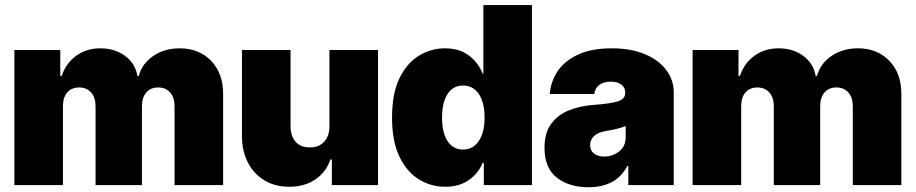

<svg xmlns="http://www.w3.org/2000/svg" viewBox="-20 -748 3701 776"><path d="M38.1 0V-545.9H223.6V-441.4H229.5Q246.6 -492.7 288.1 -522.7Q329.6 -552.7 385.7 -552.7Q443.8 -552.7 485.4 -522.2Q526.9 -491.7 535.2 -441.4H541Q554.7 -491.7 599.9 -522.2Q645 -552.7 706.1 -552.7Q784.2 -552.7 833 -502.4Q881.8 -452.1 881.8 -368.2V0H685.5V-318.4Q685.5 -354 667.5 -374.3Q649.4 -394.5 619.1 -394.5Q588.9 -394.5 571.3 -374.3Q553.7 -354 553.7 -318.4V0H366.2V-318.4Q366.2 -354 348.1 -374.3Q330.1 -394.5 299.8 -394.5Q269 -394.5 251.7 -374.3Q234.4 -354 234.4 -318.4V0Z M1311.5 -238.3V-545.9H1507.8V0H1321.3V-103.5H1315.4Q1297.9 -51.8 1253.7 -22.2Q1209.5 7.3 1148.4 6.8Q1091.3 6.8 1048.3 -19.3Q1005.4 -45.4 981.7 -91.6Q958 -137.7 958 -197.3V-545.9H1154.3V-238.3Q1154.3 -198.2 1174.8 -175Q1195.3 -151.9 1232.4 -152.3Q1268.6 -151.9 1290 -175Q1311.5 -198.2 1311.5 -238.3Z M1779.3 6.8Q1721.2 6.8 1672.1 -23.7Q1623 -54.2 1593.8 -116.2Q1564.5 -178.2 1564.5 -272.5Q1564.5 -371.6 1595.2 -433.3Q1626 -495.1 1674.8 -523.9Q1723.6 -552.7 1777.3 -552.7Q1838.4 -552.7 1876.7 -522.5Q1915 -492.2 1930.7 -450.2H1933.6V-727.5H2129.9V0H1935.5V-89.8H1930.7Q1914.1 -48.3 1875.5 -20.8Q1836.9 6.8 1779.3 6.8ZM1851.6 -143.6Q1892.1 -143.6 1915.3 -178.5Q1938.5 -213.4 1938.5 -272.5Q1938.5 -333.5 1915.3 -367.9Q1892.1 -402.3 1851.6 -402.3Q1811 -402.3 1788.8 -367.9Q1766.6 -333.5 1766.6 -272.5Q1766.6 -211.9 1788.8 -177.7Q1811 -143.6 1851.6 -143.6Z M2358.4 8.8Q2279.8 8.8 2230.2 -30.3Q2180.7 -69.3 2180.7 -150.4Q2180.7 -210.4 2207.3 -247.1Q2233.9 -283.7 2279.3 -302Q2324.7 -320.3 2380.9 -324.2Q2449.2 -329.1 2478 -338.6Q2506.8 -348.1 2506.8 -372.1V-374Q2506.8 -395 2490.7 -406.5Q2474.6 -418 2449.2 -418Q2420.9 -418 2403.3 -405.8Q2385.7 -393.6 2381.8 -368.2H2202.1Q2205.6 -418 2233.6 -460Q2261.7 -502 2316.2 -527.3Q2370.6 -552.7 2452.1 -552.7Q2529.8 -552.7 2586.2 -529.1Q2642.6 -505.4 2672.9 -464.8Q2703.1 -424.3 2703.1 -374V0H2519.5V-77.1H2515.6Q2490.7 -31.2 2451.2 -11.2Q2411.6 8.8 2358.4 8.8ZM2421.9 -115.2Q2455.1 -115.2 2481.9 -135.7Q2508.8 -156.2 2508.8 -193.4V-238.3Q2478.5 -226.6 2430.7 -218.8Q2396.5 -213.4 2380.9 -198.2Q2365.2 -183.1 2365.2 -162.1Q2365.2 -139.2 2381.1 -127.2Q2397 -115.2 2421.9 -115.2Z M2779.3 0V-545.9H2964.8V-441.4H2970.7Q2987.8 -492.7 3029.3 -522.7Q3070.8 -552.7 3127 -552.7Q3185.1 -552.7 3226.6 -522.2Q3268.1 -491.7 3276.4 -441.4H3282.2Q3295.9 -491.7 3341.1 -522.2Q3386.2 -552.7 3447.3 -552.7Q3525.4 -552.7 3574.2 -502.4Q3623 -452.1 3623 -368.2V0H3426.8V-318.4Q3426.8 -354 3408.7 -374.3Q3390.6 -394.5 3360.4 -394.5Q3330.1 -394.5 3312.5 -374.3Q3294.9 -354 3294.9 -318.4V0H3107.4V-318.4Q3107.4 -354 3089.4 -374.3Q3071.3 -394.5 3041 -394.5Q3010.3 -394.5 2992.9 -374.3Q2975.6 -354 2975.6 -318.4V0Z"/></svg>

Font: Inter Tight Black
Style: Regular
Weight: 900
Designer: Rasmus Andersson
Foundry: rsms
Version: Version 3.004; ttfautohint (v1.8.4.7-5d5b)